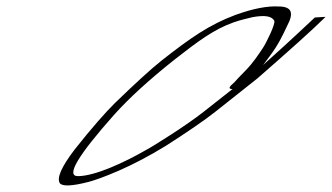

<svg xmlns="http://www.w3.org/2000/svg" viewBox="-20 -535 1025 593"><path d="M952.4 -481C914.9 -446 871.5 -405 821.2 -360C809.3 -349 798.5 -340 792.6 -334C796.5 -339 803.3 -349 814.1 -363C839.6 -397 853.2 -426 866.8 -455C888.2 -495 881.9 -515 840 -515C807.4 -517 762.7 -509 707.4 -489C626.9 -459 568.1 -418 479.1 -348C445 -321 397.3 -277 335.2 -217C305.7 -188 263.4 -140 210.4 -73C169.2 -19 154.7 15 164.9 31C173.1 41 202.1 40 252.9 27C271.8 22 303.7 11 347.1 -8C390.5 -27 439.1 -52 492.9 -85C559.9 -128 611 -163 644 -189L775.2 -293C874.9 -380 944 -442 979.4 -477C981.4 -479 983.4 -481 985.3 -483ZM698.1 -260 608 -189C557.4 -149 454.6 -84 429.7 -71C365.6 -34 273.6 9 220.6 9C182.6 9 220.7 -55 333.8 -182C377 -230 438.2 -287 521.7 -353C592.1 -408 641.8 -445 701.7 -466C728.3 -475 736.6 -476 759.9 -482C798.6 -489 819.5 -485 827.1 -471C831.8 -462 801.7 -401 791.4 -386C779.1 -368 763 -342 737.2 -316C720 -299 710.5 -288 704.1 -281L693.2 -271C686.9 -264 687.3 -260 698.1 -260Z"/></svg>

Font: MewTooHand
Style: UltimateItaWide
Weight: 400
Designer: Mew Too, Robert Jablonski
Version: Version 0.77